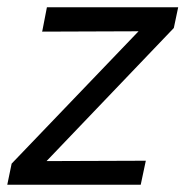

<svg xmlns="http://www.w3.org/2000/svg" viewBox="-34 -508 510 528"><path d="M-14 0 -2 -58 347 -422 82 -421 95 -488H456L444 -431L94 -65L367 -66L353 0Z"/></svg>

Font: Red Hat Text
Style: Italic
Weight: 300
Italic angle: -12°
Designer: Pentagram, MCKL
Foundry: Pentagram, MCKL
Version: Version 1.023